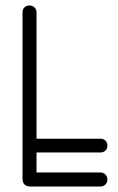

<svg xmlns="http://www.w3.org/2000/svg" viewBox="-20 -679 429 699"><path d="M346 -51Q357 -51 364 -43.5Q371 -36 371 -25Q371 -15 364 -7.5Q357 0 346 0H91Q62 0 62 -29V-634Q62 -645 69 -652Q76 -659 87 -659Q98 -659 105.5 -652Q113 -645 113 -634V-174H346Q357 -174 364 -167Q371 -160 371 -149Q371 -138 364 -131Q357 -124 346 -124H113V-51Z"/></svg>

Font: Libertine Sup
Style: Regular
Weight: 400
Designer: Bastien Sozeau
Foundry: NBR — Bastien Sozeau
Version: Version 2.003; ttfautohint (v1.8.4.7-5d5b);gftools[0.9.33]